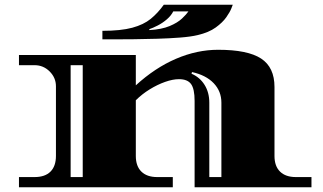

<svg xmlns="http://www.w3.org/2000/svg" viewBox="-20 -790 1364 810"><path d="M60 0V-43H126Q170 -43 193 -66Q216 -89 216 -132V-426Q216 -462 189.5 -488.5Q163 -515 126 -515H60V-558H553V-430Q634 -504 722.5 -542Q811 -580 900 -580Q1025 -580 1081.5 -543Q1138 -506 1138 -423V-132Q1138 -89 1161.5 -66Q1185 -43 1228 -43H1294V0H801V-364Q801 -415 786 -435.5Q771 -456 735 -456Q709 -456 676.5 -444.5Q644 -433 611.5 -413Q579 -393 553 -367V-132Q553 -89 576.5 -66Q600 -43 643 -43H709V0ZM278 -43H329V-515H278ZM863 -43H914V-357Q914 -405 881.5 -439Q849 -473 790 -486L788 -479Q823 -464 843 -432Q863 -400 863 -357ZM412 -624V-660Q490 -660 538 -673Q586 -686 616 -710.5Q646 -735 671 -770H962Q962 -770 956 -754.5Q950 -739 934.5 -717Q919 -695 890 -674Q861 -653 814 -642Q785 -635 739.5 -631.5Q694 -628 643.5 -626.5Q593 -625 546 -624.5Q499 -624 466 -624ZM610 -663Q662 -666 695.5 -680Q729 -694 748 -712Q767 -730 775 -742H711Q702 -724 684 -708.5Q666 -693 645.5 -682.5Q625 -672 610 -667Z"/></svg>

Font: Diplomata
Style: Regular
Weight: 400
Designer: Eduardo Rodriguez Tunni
Foundry: Eduardo Rodriguez Tunni
Version: Version 1.002; ttfautohint (v1.8.4.7-5d5b);gftools[0.9.23]